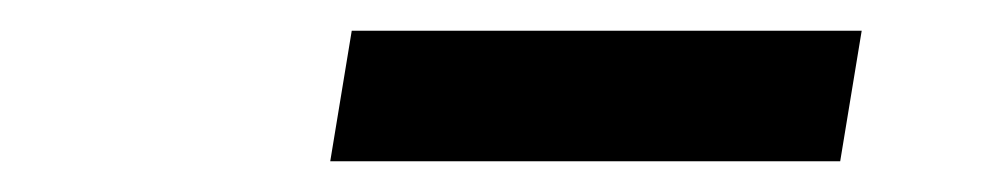

<svg xmlns="http://www.w3.org/2000/svg" viewBox="-20 -771 640 125"><path d="M195 -666 209 -751H541L527 -666Z"/></svg>

Font: NKDuy Mono SemiBold
Style: Italic
Weight: 600
Italic angle: -9°
Monospace: yes
Designer: NKDuy
Foundry: NKDuy
Version: Version 2.251; ttfautohint (v1.8.4.7-5d5b)